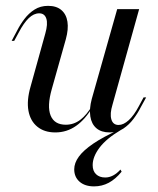

<svg xmlns="http://www.w3.org/2000/svg" viewBox="-20 -446 545 663"><path d="M171 11.3Q133.1 11.3 108.9 -8.5Q84.7 -28.2 78.2 -63.7Q71.8 -99.2 85.5 -146.8L136.3 -329.8Q146 -363.7 139.9 -381.9Q133.9 -400 115.3 -400Q96.8 -400 79.4 -383.5Q62.1 -366.9 45.2 -334.7L29 -304.8H20.2L38.7 -339.5Q49.2 -360.5 64.1 -380.2Q79 -400 99.2 -412.9Q119.4 -425.8 146 -425.8Q175 -425.8 191.9 -411.3Q208.9 -396.8 212.9 -371Q216.9 -345.2 207.3 -310.5L158.9 -138.7Q141.9 -79 154.8 -47.2Q167.7 -15.3 207.3 -15.3Q234.7 -15.3 257.3 -32.3Q279.8 -49.2 300 -83.9L300.8 -78.2Q275 -33.9 242.7 -11.3Q210.5 11.3 171 11.3ZM358.9 11.3Q329.8 11.3 312.9 -3.2Q296 -17.7 291.9 -44Q287.9 -70.2 296.8 -104L384.7 -414.5H460.5L368.5 -84.7Q358.9 -53.2 364.5 -33.9Q370.2 -14.5 389.5 -14.5Q406.5 -14.5 424.6 -31Q442.7 -47.6 459.7 -79.8L475.8 -109.7H484.7L466.1 -75.8Q455.6 -54.8 440.7 -35.1Q425.8 -15.3 406 -2Q386.3 11.3 358.9 11.3ZM304.8 197.6Q273.4 197.6 254.8 181.5Q236.3 165.3 236.3 138.7Q236.3 116.9 252 95.2Q267.7 73.4 302 50Q336.3 26.6 391.9 1.6L396.8 3.2Q347.6 32.3 323.8 63.7Q300 95.2 300 124.2Q300 144.4 311.7 155.6Q323.4 166.9 343.5 166.9Q371 166.9 396 139.5L400 146.8Q379 172.6 355.6 185.1Q332.3 197.6 304.8 197.6Z"/></svg>

Font: Playfair 144pt
Style: Italic
Weight: 400
Italic angle: -15.6°
Designer: Claus Eggers Sørensen
Foundry: Claus Eggers Sørensen
Version: Version 2.001;gftools[0.9.30]